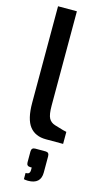

<svg xmlns="http://www.w3.org/2000/svg" viewBox="-155 -829 618 1142"><g transform="rotate(15 154.0 -258.5)"><path d="M51 -189V-783H167V-203Q167 -147 179 -125Q191 -103 217 -95Q285 -74 292 -74V0H186Q120 0 85.5 -44Q51 -88 51 -189ZM225 194Q225 266 146 266Q138 266 131 265L121 263V225Q133 225 140 221Q148 214 148 200V184H139Q116 184 116 161V94Q116 70 139 70H203Q225 70 225 94Z"/></g></svg>

Font: Exo
Style: DemiBold
Weight: 600
Designer: Natanael Gama
Version: Version 1.00